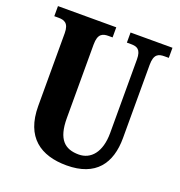

<svg xmlns="http://www.w3.org/2000/svg" viewBox="-130 -825 890 947"><g transform="rotate(20 314.5 -352.0)"><path d="M322 10C475 10 538 -79 538 -212V-596C538 -653 561 -661 593 -661H615V-714H395V-661H416C448 -661 470 -653 470 -600V-214C470 -112 423 -61 360 -61C287 -61 244 -98 244 -210V-596C244 -653 268 -661 299 -661H320V-714H14V-661H36C66 -661 91 -653 91 -600V-218C91 -54 186 10 322 10Z"/></g></svg>

Font: Noto Serif Georgian ExtraCondensed ExtraBold
Style: Regular
Weight: 800
Width: 2
Designer: Monotype Design Team, Akaki Razmadze
Foundry: Google LLC
Version: Version 2.003